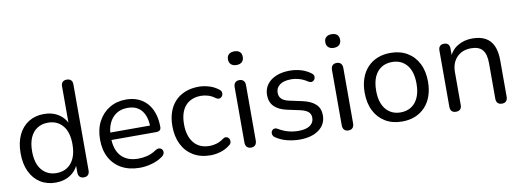

<svg xmlns="http://www.w3.org/2000/svg" viewBox="-58 -1047 3773 1391"><g transform="rotate(-10 1828.5 -351.5)"><path d="M260.5 9Q196 9 147.5 -21.8Q99 -52.5 72.2 -109.5Q45.5 -166.5 45.5 -243.5Q45.5 -321.5 72 -377.8Q98.5 -434 147 -464.8Q195.5 -495.5 260.5 -495.5Q326 -495.5 373.2 -462.5Q420.5 -429.5 436.5 -374H425.5V-669.5Q425.5 -690.5 436.2 -701.2Q447 -712 467 -712Q487 -712 498 -701.2Q509 -690.5 509 -669.5V-36Q509 -15.5 498.2 -4.2Q487.5 7 467.5 7Q447.5 7 436.8 -4.2Q426 -15.5 426 -36V-130L437 -115Q421.5 -58.5 374 -24.8Q326.5 9 260.5 9ZM278.5 -58Q323.5 -58 357 -79.5Q390.5 -101 408.8 -142.5Q427 -184 427 -243.5Q427 -333.5 386.8 -381Q346.5 -428.5 278.5 -428.5Q233.5 -428.5 200 -407.2Q166.5 -386 148.2 -344.8Q130 -303.5 130 -243.5Q130 -154 170.5 -106Q211 -58 278.5 -58Z M880 9Q802.5 9 746.5 -21.5Q690.5 -52 660 -108.2Q629.5 -164.5 629.5 -242Q629.5 -318 659.5 -374.8Q689.5 -431.5 742.5 -463.5Q795.5 -495.5 864 -495.5Q913.5 -495.5 952.5 -479Q991.5 -462.5 1019 -431.5Q1046.5 -400.5 1061 -356.2Q1075.5 -312 1075.5 -256.5Q1075.5 -241 1066.5 -233Q1057.5 -225 1040.5 -225H693.5V-279.5H1020.5L1004 -266Q1004 -319.5 988.2 -356.8Q972.5 -394 942 -414Q911.5 -434 866 -434Q816 -434 781 -410.5Q746 -387 728 -345.8Q710 -304.5 710 -250V-244Q710 -153 754 -105.5Q798 -58 880 -58Q913 -58 946.8 -66.5Q980.5 -75 1012 -96.5Q1026 -105.5 1037.8 -105Q1049.5 -104.5 1057 -97.8Q1064.5 -91 1066.8 -81Q1069 -71 1064.2 -60Q1059.5 -49 1046.5 -40.5Q1013.5 -16.5 968.2 -3.8Q923 9 880 9Z M1399.5 9Q1326.5 9 1273.2 -22.8Q1220 -54.5 1191.2 -112Q1162.5 -169.5 1162.5 -246.5Q1162.5 -304.5 1178.8 -350.5Q1195 -396.5 1225.8 -428.8Q1256.5 -461 1300.5 -478.2Q1344.5 -495.5 1399.5 -495.5Q1435 -495.5 1474 -484.2Q1513 -473 1545.5 -447Q1556 -439.5 1558.8 -429.5Q1561.5 -419.5 1558.8 -409.5Q1556 -399.5 1548.8 -392.8Q1541.5 -386 1531 -385Q1520.5 -384 1508.5 -392Q1483 -411.5 1456.2 -419.5Q1429.5 -427.5 1404.5 -427.5Q1366.5 -427.5 1337.5 -415.2Q1308.5 -403 1288.5 -380Q1268.5 -357 1258.2 -323.2Q1248 -289.5 1248 -245.5Q1248 -158.5 1288.8 -108.8Q1329.5 -59 1404.5 -59Q1429.5 -59 1456 -66.8Q1482.5 -74.5 1508.5 -94Q1520.5 -102 1530.8 -100.8Q1541 -99.5 1548 -92.8Q1555 -86 1557.2 -76Q1559.5 -66 1556.5 -56Q1553.5 -46 1543.5 -39Q1511.5 -13.5 1473.2 -2.2Q1435 9 1399.5 9Z M1697.5 5Q1677.5 5 1666.8 -7Q1656 -19 1656 -40V-446.5Q1656 -468.5 1666.8 -480Q1677.5 -491.5 1697.5 -491.5Q1717.5 -491.5 1728.5 -480Q1739.5 -468.5 1739.5 -446.5V-40Q1739.5 -19 1729 -7Q1718.5 5 1697.5 5ZM1697.5 -602.5Q1672 -602.5 1657.5 -616Q1643 -629.5 1643 -653Q1643 -677.5 1657.5 -690.2Q1672 -703 1697.5 -703Q1724 -703 1738 -690.2Q1752 -677.5 1752 -653Q1752 -629.5 1738 -616Q1724 -602.5 1697.5 -602.5Z M2055 9Q2010.5 9 1965 -2Q1919.5 -13 1880 -39.5Q1869.5 -46.5 1865.5 -56.2Q1861.5 -66 1863 -75.8Q1864.5 -85.5 1871 -92.8Q1877.5 -100 1887.5 -101.5Q1897.5 -103 1909 -96.5Q1948 -73 1984.5 -63.8Q2021 -54.5 2057 -54.5Q2113.5 -54.5 2142.5 -75.2Q2171.5 -96 2171.5 -131Q2171.5 -159.5 2152.5 -175.5Q2133.5 -191.5 2093 -200.5L2001.5 -220Q1939 -233.5 1908 -265.8Q1877 -298 1877 -349Q1877 -393.5 1901 -426.5Q1925 -459.5 1968.2 -477.5Q2011.5 -495.5 2068 -495.5Q2112 -495.5 2151.5 -483.8Q2191 -472 2223 -448Q2233.5 -441 2237 -431.2Q2240.5 -421.5 2238 -411.8Q2235.5 -402 2228.5 -395.2Q2221.5 -388.5 2211.5 -387.5Q2201.5 -386.5 2189.5 -393.5Q2160 -413.5 2129.2 -422.8Q2098.5 -432 2068 -432Q2013 -432 1984.2 -410.2Q1955.5 -388.5 1955.5 -352.5Q1955.5 -325 1973 -307.5Q1990.5 -290 2028 -282L2119.5 -262.5Q2184.5 -248.5 2217.2 -218Q2250 -187.5 2250 -136Q2250 -69 2197 -30Q2144 9 2055 9Z M2413.5 5Q2393.5 5 2382.8 -7Q2372 -19 2372 -40V-446.5Q2372 -468.5 2382.8 -480Q2393.5 -491.5 2413.5 -491.5Q2433.5 -491.5 2444.5 -480Q2455.5 -468.5 2455.5 -446.5V-40Q2455.5 -19 2445 -7Q2434.5 5 2413.5 5ZM2413.5 -602.5Q2388 -602.5 2373.5 -616Q2359 -629.5 2359 -653Q2359 -677.5 2373.5 -690.2Q2388 -703 2413.5 -703Q2440 -703 2454 -690.2Q2468 -677.5 2468 -653Q2468 -629.5 2454 -616Q2440 -602.5 2413.5 -602.5Z M2809.3 9Q2738.5 9 2686.2 -22Q2634 -53 2605.2 -109.8Q2576.5 -166.6 2576.5 -243.7Q2576.5 -301.5 2592.7 -347.9Q2608.8 -394.2 2639.6 -427.4Q2670.3 -460.5 2713.4 -478Q2756.5 -495.5 2809.3 -495.5Q2880.4 -495.5 2932.7 -464.5Q2985 -433.5 3013.8 -377Q3042.5 -320.5 3042.5 -243.5Q3042.5 -185.7 3026.2 -139.1Q3010 -92.5 2979.2 -59.3Q2948.4 -26.2 2905.7 -8.6Q2863 9 2809.3 9ZM2809.3 -58Q2854.5 -58 2888 -79.5Q2921.5 -101 2939.8 -142.5Q2958 -184 2958 -243.4Q2958 -333.5 2917.8 -381Q2877.5 -428.5 2809.5 -428.5Q2764.5 -428.5 2731 -407.2Q2697.5 -386 2679.2 -344.8Q2661 -303.5 2661 -243.5Q2661 -154 2701.5 -106Q2742 -58 2809.3 -58Z M3204.5 7Q3184.5 7 3173.8 -4.2Q3163 -15.5 3163 -36V-451Q3163 -472 3173.8 -482.8Q3184.5 -493.5 3204 -493.5Q3223.5 -493.5 3234 -482.8Q3244.5 -472 3244.5 -451V-366L3233.5 -378.5Q3254.5 -436.5 3302.2 -466Q3350 -495.5 3411.5 -495.5Q3470 -495.5 3508.2 -474.5Q3546.5 -453.5 3565.5 -410.8Q3584.5 -368 3584.5 -303V-36Q3584.5 -15.5 3573.8 -4.2Q3563 7 3543 7Q3523 7 3512 -4.2Q3501 -15.5 3501 -36V-298Q3501 -365 3474.8 -396Q3448.5 -427 3391.5 -427Q3325.5 -427 3286 -386Q3246.5 -345 3246.5 -276.5V-36Q3246.5 7 3204.5 7Z"/></g></svg>

Font: Nunito ExtraLight
Style: Regular
Weight: 200
Designer: Vernon Adams
Foundry: Vernon Adams
Version: Version 3.602;April 4, 2023;FontCreator 14.0.0.2856 64-bit